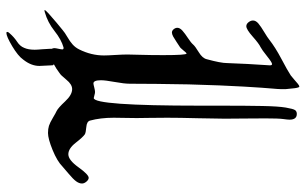

<svg xmlns="http://www.w3.org/2000/svg" viewBox="-195 -639 940 590"><g transform="rotate(90 275.0 -344.0)"><path d="M10.7 -10.7Q10.7 -13.7 21.5 -23.4Q32.2 -33.2 49.8 -47.9Q67.4 -62.5 72.3 -66.4Q80.1 -73.2 93.8 -81.1Q107.4 -88.9 116.7 -97.2Q126 -105.5 131.8 -117.2Q150.4 -154.3 150.4 -193.4Q150.4 -205.1 148.9 -228.5Q147.5 -252 147.5 -265.6Q147.5 -271.5 148.4 -304.2Q149.4 -336.9 149.4 -376Q149.4 -447.3 144.5 -447.3Q142.6 -447.3 134.8 -437.5Q127 -427.7 123 -425.8Q118.2 -422.9 108.9 -416.5Q99.6 -410.2 92.3 -406.2Q85 -402.3 80.1 -402.3Q74.2 -402.3 69.8 -407.7Q65.4 -413.1 65.4 -418.9Q65.4 -426.8 74.2 -434.6Q83 -442.4 97.2 -451.7Q111.3 -460.9 117.2 -467.8Q122.1 -473.6 140.6 -484.9Q159.2 -496.1 162.1 -509.8Q173.8 -552.7 173.8 -571.3Q175.8 -630.9 180.7 -702.1V-704.1Q180.7 -710 176.8 -710Q171.9 -710 152.3 -694.3Q132.8 -678.7 125 -674.8Q114.3 -669.9 92.3 -650.4Q70.3 -630.9 60.5 -630.9Q53.7 -630.9 48.3 -637.7Q43 -644.5 43 -651.4Q43 -660.2 52.2 -668Q61.5 -675.8 78.6 -686Q95.7 -696.3 101.6 -701.2Q125 -719.7 161.1 -738.8Q197.3 -757.8 211.9 -767.6Q215.8 -770.5 223.6 -777.3Q231.4 -784.2 237.3 -789.1Q243.2 -793.9 246.1 -793.9Q249 -793.9 251 -779.8Q252.9 -765.6 253.9 -752V-737.3Q253.9 -729.5 252 -709Q250 -688.5 246.1 -623Q242.2 -557.6 239.3 -453.1Q238.3 -413.1 237.8 -354.5Q237.3 -295.9 237.3 -273.4Q237.3 -255.9 231.9 -226.6Q226.6 -197.3 226.6 -184.6Q226.6 -161.1 236.3 -161.1Q239.3 -161.1 248.5 -163.6Q257.8 -166 262.7 -166Q266.6 -166 272.9 -164.1Q279.3 -162.1 281.2 -162.1Q304.7 -162.1 304.7 -488.3V-547.9Q304.7 -631.8 305.7 -680.2Q306.6 -728.5 310.5 -752Q314.5 -775.4 318.4 -780.8Q322.3 -786.1 330.1 -786.1Q347.7 -786.1 347.7 -763.7Q347.7 -757.8 345.7 -743.7Q343.8 -729.5 343.8 -689.5Q343.8 -668 344.2 -626.5Q344.7 -585 344.7 -564.5Q344.7 -538.1 343.3 -481.4Q341.8 -424.8 341.8 -387.7Q341.8 -360.4 342.3 -330.1Q342.8 -299.8 342.8 -293.9Q342.8 -281.2 342.3 -257.8Q341.8 -234.4 341.8 -223.6Q341.8 -182.6 350.6 -150.4Q353.5 -140.6 370.6 -139.2Q387.7 -137.7 392.6 -134.8Q401.4 -128.9 418.9 -106.4Q436.5 -84 454.1 -84Q471.7 -84 494.1 -115.2Q516.6 -146.5 526.4 -146.5Q532.2 -146.5 538.1 -139.6Q543.9 -132.8 543.9 -126Q543.9 -117.2 537.1 -107.9Q530.3 -98.6 512.2 -83.5Q494.1 -68.4 492.2 -66.4Q475.6 -49.8 440.9 -35.6Q406.2 -21.5 388.7 -21.5Q376 -21.5 366.7 -24.4Q357.4 -27.3 341.8 -36.6Q326.2 -45.9 321.3 -47.9Q311.5 -52.7 291.5 -74.2Q271.5 -95.7 253.9 -95.7Q239.3 -95.7 225.1 -78.1Q210.9 -60.5 204.1 -56.6Q191.4 -46.9 176.8 -39.1Q180.7 -39.1 180.7 -34.2Q182.6 -1 182.6 4.9Q182.6 30.3 163.1 54.7Q152.3 70.3 122.1 88.4Q91.8 106.4 81.1 106.4Q78.1 106.4 78.1 103.5Q78.1 100.6 82 96.7Q93.8 83 107.9 73.7Q122.1 64.5 127 51.8Q132.8 39.1 132.8 19.5Q132.8 11.7 131.3 -4.4Q129.9 -20.5 129.9 -28.3V-33.2Q127.9 -37.1 127.9 -41Q127.9 -44.9 129.9 -53.7Q131.8 -62.5 131.8 -65.4Q131.8 -69.3 127.9 -69.3H126Q101.6 -62.5 75.2 -41.5Q48.8 -20.5 17.6 -11.7Q14.6 -10.7 10.7 -10.7Z"/></g></svg>

Font: Isabella
Style: Medium
Weight: 500
Designer: John Stracke
Version: Version 001.202